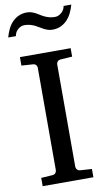

<svg xmlns="http://www.w3.org/2000/svg" viewBox="-106 -937 543 983"><g transform="rotate(-10 165.5 -445.0)"><path d="M33.2 0V-43L92.8 -46.9Q103.5 -47.9 108.6 -54.7Q113.8 -61.5 113.8 -68.8V-602.1Q113.8 -609.4 108.6 -615.7Q103.5 -622.1 92.8 -623L33.2 -627V-670.9H296.9V-627L235.8 -623Q225.6 -622.1 220.2 -615.7Q214.8 -609.4 214.8 -602.1V-68.8Q214.8 -61.5 220.2 -54.7Q225.6 -47.9 235.8 -46.9L296.9 -43V0ZM338.9 -890.1Q333 -868.2 323.2 -848.1Q313.5 -828.1 299.3 -813.2Q285.2 -798.3 266.1 -789.3Q247.1 -780.3 222.7 -780.3Q209.5 -780.3 198.5 -783.9Q187.5 -787.6 177.5 -792.7Q167.5 -797.9 157.7 -804.2Q147.9 -810.5 137 -815.7Q126 -820.8 112.8 -824.5Q99.6 -828.1 83.5 -828.1Q73.2 -828.1 64.5 -824Q55.7 -819.8 48.6 -813.2Q41.5 -806.6 37.1 -797.9Q32.7 -789.1 31.7 -780.3H-8.3Q-2.4 -802.2 7.1 -822.3Q16.6 -842.3 31 -857.4Q45.4 -872.6 64.5 -881.3Q83.5 -890.1 107.9 -890.1Q121.1 -890.1 131.8 -886.5Q142.6 -882.8 152.6 -877.7Q162.6 -872.6 172.1 -866.2Q181.6 -859.9 192.6 -854.7Q203.6 -849.6 216.6 -845.9Q229.5 -842.3 245.6 -842.3Q255.9 -842.3 264.9 -846.4Q273.9 -850.6 281.2 -857.2Q288.6 -863.8 293.2 -872.6Q297.9 -881.3 298.8 -890.1Z"/></g></svg>

Font: Charis SIL Viet
Style: Regular
Weight: 400
Foundry: SIL International
Version: Version 5.000